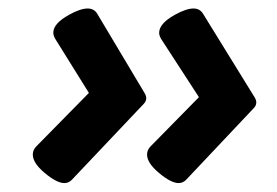

<svg xmlns="http://www.w3.org/2000/svg" viewBox="-20 -482 640 443"><path d="M182.1 -462.4Q196.8 -462.4 204.1 -450.7L314 -266.6Q317.4 -260.7 317.4 -255.4Q317.4 -248 311.5 -242.2L145.5 -66.9Q138.2 -59.6 128.4 -59.6Q110.8 -59.6 82.5 -83.5Q55.7 -106 55.7 -125.5Q55.7 -136.2 64 -144.5L185.1 -267.6L107.9 -391.6Q103 -399.9 103 -406.7Q103 -427.7 139.2 -447.8Q165.5 -462.4 182.1 -462.4ZM426.3 -462.4Q440.9 -462.4 448.2 -450.7L567.9 -256.8Q571.3 -251 571.3 -245.6Q571.3 -238.3 565.4 -232.4L409.2 -66.9Q401.9 -59.6 392.1 -59.6Q374.5 -59.6 346.2 -83.5Q319.3 -106 319.3 -125.5Q319.3 -136.2 327.6 -144.5L439 -257.8L352.1 -391.6Q347.2 -399.9 347.2 -406.2Q347.2 -427.7 383.3 -447.8Q409.7 -462.4 426.3 -462.4Z"/></svg>

Font: Courier Prime Sans
Style: Bold Italic
Weight: 700
Italic angle: -10°
Designer: Alan Dague-Greene
Foundry: Quote-Unquote Apps
Version: Version 3.020